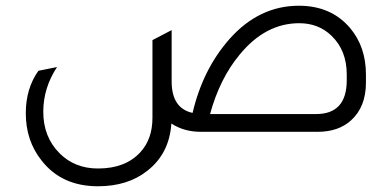

<svg xmlns="http://www.w3.org/2000/svg" viewBox="-20 -460 1369 670"><path d="M652 -66Q688 -219 781 -324Q884 -440 1023 -440Q1135 -440 1201 -363Q1257 -297 1257 -200V-172Q1257 -87 1205 -40Q1161 0 1088 0H681Q622 0 578 -29Q571 76 494 136Q426 190 322 190Q195 190 125 100Q70 31 70 -65Q70 -151 114 -213L179 -226Q131 -153 131 -70Q131 18 188 75Q241 128 322 128Q417 128 469 72Q512 26 512 -49V-320L579 -355V-176Q579 -82 652 -66ZM1190 -180V-200Q1190 -284 1137 -335Q1092 -379 1024 -379Q906 -379 816 -269Q747 -186 713 -62H1083Q1190 -62 1190 -180Z"/></svg>

Font: Tajawal
Style: Regular
Weight: 400
Designer: Boutros Fonts
Foundry: Created by Boutros International 2017
Version: Version 1.700